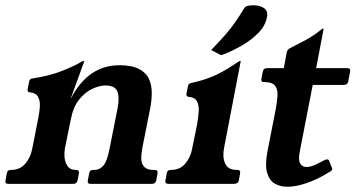

<svg xmlns="http://www.w3.org/2000/svg" viewBox="-47 -699 1351 730"><path d="M-16 0Q-29 0 -26 -13L-21 -40Q-19 -53 -6 -53H-4Q29 -53 49.5 -77Q70 -101 76 -136L98 -247Q103 -271 104.5 -293Q106 -315 98 -330.5Q90 -346 66 -348Q56 -349 58 -360L64 -390Q66 -400 78 -401Q144 -411 193 -431Q242 -451 262 -464Q267 -467 270 -467H271Q273 -467 273 -465L221 -322Q242 -363 269.5 -392Q297 -421 331.5 -436Q366 -451 406 -451Q454 -451 481 -437Q508 -423 519 -399.5Q530 -376 530 -346.5Q530 -317 524 -287L494 -136Q485 -87 497 -70Q509 -53 534 -53H541Q554 -53 552 -40L547 -13Q544 0 531 0H297Q284 0 287 -13L292 -40Q294 -53 307 -53H313Q332 -53 346.5 -70Q361 -87 370 -136L400 -287Q408 -329 399 -351.5Q390 -374 354 -374Q332 -374 304.5 -361.5Q277 -349 254 -320.5Q231 -292 222 -244L200 -136Q194 -101 204.5 -77Q215 -53 240 -53H242Q255 -53 253 -40L248 -13Q245 0 232 0Z M855 -53Q868 -53 866 -40L861 -13Q858 0 843 0H594Q579 0 582 -13L587 -40Q589 -53 602 -53H604Q637 -53 657.5 -77Q678 -101 684 -136L703 -229Q707 -254 708.5 -276Q710 -298 702 -313.5Q694 -329 670 -331Q660 -332 662 -343L668 -373Q669 -378 672.5 -380.5Q676 -383 683 -384Q740 -397 778.5 -416Q817 -435 860 -465Q864 -467 866 -467H867Q869 -467 868 -465L805 -137Q798 -102 809 -77.5Q820 -53 852 -53ZM756 -509Q791 -545 812 -569.5Q833 -594 848.5 -616.5Q864 -639 881 -667Q886 -675 896.5 -677Q907 -679 916 -679Q941 -679 957 -668Q973 -657 968 -634Q962 -601 935.5 -574Q909 -547 874.5 -527Q840 -507 810 -495Q806 -494 802 -492Q798 -490 794 -490Q791 -490 786 -493Z M1214 -63Q1217 -60 1216 -55Q1215 -50 1207 -46L1178 -29Q1151 -14 1114.5 -1.5Q1078 11 1045 11Q1018 11 997.5 -1Q977 -13 968.5 -42.5Q960 -72 970 -124L1002 -287Q1006 -311 1008 -334Q1010 -357 999.5 -372Q989 -387 957 -387Q944 -387 947 -400L952 -427Q955 -440 968 -440H1032L1043 -499Q1045 -510 1054 -515Q1076 -526 1111 -544.5Q1146 -563 1176 -588Q1178 -590 1181 -590H1183Q1184 -590 1183 -587L1155 -440H1273Q1287 -440 1284 -427L1277 -389Q1274 -376 1260 -376H1142L1093 -124Q1086 -90 1094.5 -77Q1103 -64 1118 -64Q1133 -64 1151.5 -72.5Q1170 -81 1186 -90Q1190 -92 1192.5 -92.5Q1195 -93 1197 -93Q1203 -93 1205 -86Z"/></svg>

Font: Young Serif Light
Style: Italic
Weight: 300
Italic angle: -10.979°
Designer: Bastien Sozeau
Foundry: NBR — Bastien Sozeau
Version: Version 5.001